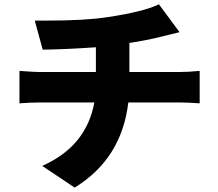

<svg xmlns="http://www.w3.org/2000/svg" viewBox="-20 -793 996 877"><path d="M68.9 -469.1Q136.7 -464.1 160.2 -464.1H418V-577.1Q284.1 -567.8 175.1 -566.1L138.8 -698.9H191.1Q368.3 -698.9 467 -714.1Q632.1 -738.3 706 -773.1L800.1 -646Q777.7 -641 748.9 -633.5Q720.2 -626.1 714.8 -625Q639.9 -606.9 571 -596.9V-464.1H799Q840.6 -464.1 892 -469.1V-321Q838.8 -324.9 801.8 -324.9H566.1Q535.5 -67.5 321 63.9L172.9 -35.2Q277 -82 335 -154.5Q393.1 -226.9 410.9 -324.9H160.9Q116.5 -324.9 68.9 -321Z"/></svg>

Font: Karasuma Gothic
Style: Black
Weight: 900
Designer: Rasmus Andersson / Ryoko Nishizuka
Foundry: Genbu
Version: Version 1.00